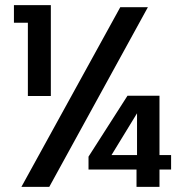

<svg xmlns="http://www.w3.org/2000/svg" viewBox="-20 -724 722 744"><path d="M34 -636V-704H177V-352H88V-636ZM553 -696 171 0H63L446 -696ZM643 -67H598V0H509V-67H323V-117L474 -353H598V-123H643ZM511 -285 412 -123H511Z"/></svg>

Font: MSTAGE Medium
Style: Regular
Weight: 500
Designer: Ninad Kale (Devanagari), Jonny Pinhorn (Latin)
Foundry: Indian Type Foundry
Version: 4.004